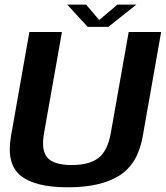

<svg xmlns="http://www.w3.org/2000/svg" viewBox="-20 -815 725 840"><path d="M277 4.5Q420.5 4.5 502 -46.8Q583.5 -98 604.5 -219L685 -675H543L465 -234.5Q451.5 -156.5 411.8 -124.8Q372 -93 294 -93Q216 -93 187.5 -125Q159 -157 173 -234.5L251 -675H108.5L28 -219Q7 -98 70 -46.8Q133 4.5 277 4.5ZM363.5 -697.5H454L577 -795H494L414 -727.5L356.5 -795H274Z"/></svg>

Font: Anybody UltraCondensed Thin SemiBold
Style: Italic
Weight: 600
Italic angle: -10°
Version: Version 1.111